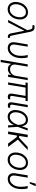

<svg xmlns="http://www.w3.org/2000/svg" viewBox="2146 -2954 1015 5346"><g transform="rotate(90 2653.0 -281.5)"><path d="M236.8 11.7Q165 11.2 116 -25.1Q66.9 -61.5 46.6 -126Q26.4 -190.4 40 -274.9Q53.7 -357.4 94 -420.2Q134.3 -482.9 193.1 -518.1Q252 -553.2 321.8 -553.2Q393.6 -553.2 442.4 -516.6Q491.2 -480 511.5 -415.3Q531.7 -350.6 518.1 -266.1Q504.9 -184.1 464.6 -121.6Q424.3 -59.1 365.5 -23.9Q306.6 11.2 236.8 11.7ZM237.8 -46.4Q295.9 -46.4 341.6 -77.6Q387.2 -108.9 417 -160.6Q446.8 -212.4 456.5 -274.9Q466.8 -335.4 454.8 -385.3Q442.9 -435.1 409.4 -465.3Q376 -495.6 320.8 -495.6Q263.2 -495.6 217.3 -463.9Q171.4 -432.1 141.6 -380.1Q111.8 -328.1 102.1 -266.1Q91.8 -206.1 103.3 -156Q114.7 -106 148.4 -76.2Q182.1 -46.4 237.8 -46.4Z M999.5 7.3Q962.4 7.3 939.5 -15.9Q916.5 -39.1 906.7 -90.8L835 -468.8L823.7 -513.7L806.2 -597.2Q798.3 -634.8 784.9 -653.8Q771.5 -672.9 748.3 -676.8Q725.1 -680.7 689 -672.4L681.2 -728.5Q689.9 -731.4 705.8 -734.4Q721.7 -737.3 739.7 -737.3Q792.5 -736.8 822.8 -709.2Q853 -681.6 864.7 -622.6L969.2 -110.4Q974.6 -83 981.7 -67.6Q988.8 -52.2 1009.3 -51.8Q1019.5 -52.7 1030.8 -54.2L1036.1 2.4Q1026.9 4.4 1017.8 5.9Q1008.8 7.3 999.5 7.3ZM535.2 0 837.4 -568.8 845.2 -446.3H834L604 0Z M1216.8 -545.9H1279.8L1224.6 -208Q1214.8 -151.4 1226.1 -116.5Q1237.3 -81.5 1262.7 -65.2Q1288.1 -48.8 1321.3 -48.3Q1373 -48.8 1416.3 -78.9Q1459.5 -108.9 1489.3 -160.4Q1519 -211.9 1529.3 -276.4Q1535.6 -317.9 1535.2 -365.2Q1534.7 -412.6 1528.8 -459.7Q1522.9 -506.8 1512.7 -545.9H1579.6Q1589.8 -515.6 1595 -469.7Q1600.1 -423.8 1599.9 -372.8Q1599.6 -321.8 1591.8 -275.9Q1579.6 -198.7 1543.7 -133.8Q1507.8 -68.8 1450.9 -29.5Q1394 9.8 1317.4 9.8Q1231.4 9.8 1187 -44.2Q1142.6 -98.1 1161.1 -210Z M1646.5 206.5 1771.5 -545.9H1835L1778.8 -208Q1771.5 -163.1 1785.6 -128.4Q1799.8 -93.8 1832 -74.2Q1864.3 -54.7 1910.2 -54.7Q1956.5 -54.7 1994.9 -74.5Q2033.2 -94.2 2059.1 -128.9Q2085 -163.6 2091.8 -208L2147.9 -545.9H2211.4L2120.6 0H2057.1L2071.8 -83H2067.9Q2039.1 -40 1994.4 -16.4Q1949.7 7.3 1900.4 6.8Q1851.1 7.3 1814 -17.1Q1776.9 -41.5 1762.7 -86.4H1758.3L1710 206.5Z M2797.9 -545.9 2787.6 -485.8H2276.9L2286.6 -545.9ZM2429.2 -545.9 2338.4 0H2274.9L2365.7 -545.9ZM2659.7 -545.9H2722.2L2652.8 -122.1Q2646 -80.1 2661.4 -67.4Q2676.8 -54.7 2702.6 -55.2Q2714.4 -54.7 2726.1 -56.9Q2737.8 -59.1 2748 -62L2738.3 -2.4Q2725.6 1 2709.5 4.4Q2693.4 7.8 2672.4 7.3Q2625 7.8 2601.6 -21.5Q2578.1 -50.8 2589.4 -119.6Z M2902.3 -545.9H2966.3L2895 -118.2Q2889.2 -82.5 2904.8 -68.8Q2920.4 -55.2 2942.4 -55.2Q2955.6 -55.2 2967.5 -57.4Q2979.5 -59.6 2983.9 -61L2976.1 -0.5Q2967.3 2 2951.4 4.6Q2935.5 7.3 2912.1 6.8Q2868.2 7.3 2844.7 -22.5Q2821.3 -52.2 2831.5 -118.2Z M3231.9 11.7Q3162.6 10.7 3116.7 -25.9Q3070.8 -62.5 3053.2 -127.2Q3035.6 -191.9 3049.8 -275.9Q3062.5 -356.9 3101.1 -419.2Q3139.6 -481.4 3196.3 -517.1Q3252.9 -552.7 3320.3 -552.7Q3372.6 -552.7 3409.2 -531Q3445.8 -509.3 3467.3 -470.2Q3488.8 -431.2 3494.6 -378.4L3519.5 -380.4L3512.2 -272.5L3530.3 0H3469.2L3457.5 -287.6Q3457 -323.7 3449.7 -360.1Q3442.4 -396.5 3426.3 -427Q3410.2 -457.5 3383.5 -476.3Q3356.9 -495.1 3316.9 -495.1Q3267.6 -495.1 3224.9 -465.6Q3182.1 -436 3152.3 -384.8Q3122.6 -333.5 3111.3 -267.6Q3100.6 -203.6 3112.3 -153.6Q3124 -103.5 3155.3 -75Q3186.5 -46.4 3234.9 -46.4Q3272.9 -46.4 3306.6 -64.9Q3340.3 -83.5 3368.2 -115Q3396 -146.5 3417.5 -184.8Q3439 -223.1 3452.6 -262.2L3553.7 -545.9H3614.3L3513.2 -271.5L3483.4 -162.6L3463.4 -160.6Q3437 -102.5 3401.6 -64.2Q3366.2 -25.9 3323.5 -7.1Q3280.8 11.7 3231.9 11.7Z M3804.2 -545.9 3713.4 0H3641.1L3731.9 -545.9ZM4159.7 -545.9 3838.4 -243.7H3728L3727.1 -307.1H3815.9L4071.3 -545.9ZM3977.1 0 3791.5 -248 3849.6 -295.9 4070.8 0Z M4427.7 11.7Q4356 11.2 4306.9 -25.1Q4257.8 -61.5 4237.5 -126Q4217.3 -190.4 4231 -274.9Q4244.6 -357.4 4284.9 -420.2Q4325.2 -482.9 4384 -518.1Q4442.9 -553.2 4512.7 -553.2Q4584.5 -553.2 4633.3 -516.6Q4682.1 -480 4702.4 -415.3Q4722.7 -350.6 4709 -266.1Q4695.8 -184.1 4655.5 -121.6Q4615.2 -59.1 4556.4 -23.9Q4497.6 11.2 4427.7 11.7ZM4428.7 -46.4Q4486.8 -46.4 4532.5 -77.6Q4578.1 -108.9 4607.9 -160.6Q4637.7 -212.4 4647.5 -274.9Q4657.7 -335.4 4645.8 -385.3Q4633.8 -435.1 4600.3 -465.3Q4566.9 -495.6 4511.7 -495.6Q4454.1 -495.6 4408.2 -463.9Q4362.3 -432.1 4332.5 -380.1Q4302.7 -328.1 4293 -266.1Q4282.7 -206.1 4294.2 -156Q4305.7 -106 4339.4 -76.2Q4373 -46.4 4428.7 -46.4Z M4863.3 -545.9H4926.3L4871.1 -208Q4861.3 -151.4 4872.6 -116.5Q4883.8 -81.5 4909.2 -65.2Q4934.6 -48.8 4967.8 -48.3Q5019.5 -48.8 5062.7 -78.9Q5106 -108.9 5135.7 -160.4Q5165.5 -211.9 5175.8 -276.4Q5182.1 -317.9 5181.6 -365.2Q5181.2 -412.6 5175.3 -459.7Q5169.4 -506.8 5159.2 -545.9H5226.1Q5236.3 -515.6 5241.5 -469.7Q5246.6 -423.8 5246.3 -372.8Q5246.1 -321.8 5238.3 -275.9Q5226.1 -198.7 5190.2 -133.8Q5154.3 -68.8 5097.4 -29.5Q5040.5 9.8 4963.9 9.8Q4877.9 9.8 4833.5 -44.2Q4789.1 -98.1 4807.6 -210ZM5047.9 -603.5 5095.7 -768.6H5166L5092.3 -603.5Z"/></g></svg>

Font: Inter Tight Light
Style: Italic
Weight: 300
Italic angle: -9.39999°
Designer: Rasmus Andersson
Foundry: rsms
Version: Version 3.004